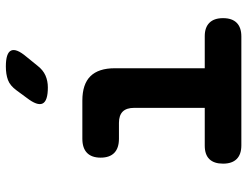

<svg xmlns="http://www.w3.org/2000/svg" viewBox="-112 -712 825 640"><g transform="rotate(-90 300.0 -392.5)"><path d="M499 -122Q528 -122 543.5 -106.5Q559 -91 559 -61Q559 -31 543.5 -15.5Q528 0 498 0H135Q105 0 89.5 -15.5Q74 -31 74 -61Q74 -91 89 -106.5Q104 -122 134 -122H260V-357Q260 -383 247.5 -395.5Q235 -408 210 -408H157Q126 -408 110 -423.5Q94 -439 94 -469Q94 -499 110 -514.5Q126 -530 157 -530H284Q339 -530 365.5 -503Q392 -476 392 -422V-122ZM328 -645Q283 -645 274.5 -662.5Q266 -680 293 -715L318 -749Q334 -771 353 -778Q372 -785 398 -785Q443 -785 451 -767.5Q459 -750 430 -716L400 -679Q386 -661 368 -653Q350 -645 328 -645Z"/></g></svg>

Font: Maple Mono Normal NL
Style: Bold
Weight: 700
Monospace: yes
Designer: subframe7536
Version: Version 7.000